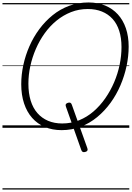

<svg xmlns="http://www.w3.org/2000/svg" viewBox="-20 -1035 1067 1555"><path d="M669 196Q657 199 649.5 195Q642 191 638 179L514 -171Q509 -184 514 -192Q519 -200 532 -203Q544 -206 551 -202Q558 -198 562 -186L687 164Q692 176 687.5 184.5Q683 193 669 196ZM479 19Q404 19 343.5 -6.5Q283 -32 240.5 -80Q198 -128 175 -197Q152 -266 152 -353Q152 -430 169 -508.5Q186 -587 218.5 -661Q251 -735 298.5 -799Q346 -863 406.5 -912Q467 -961 540.5 -988Q614 -1015 697 -1015Q772 -1015 832 -990Q892 -965 934.5 -918.5Q977 -872 999.5 -806Q1022 -740 1022 -658Q1022 -580 1005 -500Q988 -420 955.5 -344Q923 -268 875.5 -202.5Q828 -137 767.5 -87Q707 -37 634.5 -9Q562 19 479 19ZM484 -35Q557 -35 621 -61Q685 -87 738 -133Q791 -179 833 -239.5Q875 -300 904.5 -369Q934 -438 949 -511Q964 -584 964 -654Q964 -728 945.5 -785.5Q927 -843 891.5 -882Q856 -921 805.5 -941.5Q755 -962 691 -962Q619 -962 555.5 -937Q492 -912 438 -868Q384 -824 342 -765.5Q300 -707 270.5 -639Q241 -571 225.5 -499.5Q210 -428 210 -357Q210 -280 228.5 -220Q247 -160 283 -119Q319 -78 369.5 -56.5Q420 -35 484 -35ZM0 490H1027V500H0ZM0 -20H1027V0H0ZM0 -505H1027V-500H0ZM0 -1010H1027V-1000H0Z"/></svg>

Font: Playwrite AU QLD Guides
Style: Regular
Weight: 400
Designer: Veronika Burian, José Scaglione
Foundry: TypeTogether
Version: Version 1.003